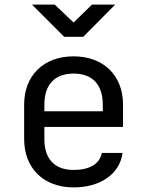

<svg xmlns="http://www.w3.org/2000/svg" viewBox="-20 -805 640 835"><path d="M481 -785H380L300 -707L218 -785H119L259 -645H342ZM515 -350C515 -477 430 -560 300 -560C170 -560 85 -477 85 -350V-200C85 -73 170 10 300 10C416 10 501 -48 513 -140H423C413 -91 369 -66 300 -66C218 -66 173 -113 173 -200V-253H515ZM173 -350C173 -437 218 -485 300 -485C382 -485 427 -437 427 -350V-321H173Z"/></svg>

Font: Tekne LDO
Style: Regular
Weight: 400
Monospace: yes
Designer: Alessio Laiso, Mario Rullo, Paolo Rosset
Foundry: Alessio Laiso
Version: Version 1.000;hotconv 1.0.109;makeotfexe 2.5.65596